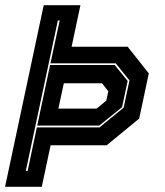

<svg xmlns="http://www.w3.org/2000/svg" viewBox="-34 -720 636 740"><path d="M-14.5 0 134.5 -700H276L242 -540H458L539.5 -437L502.5 -263L377 -160H161L127 0ZM65.5 -61.5H72.5L108 -229H349.5L442.5 -305L465 -410L412 -476H160.5L196 -641H189ZM109.5 -236 159 -469.5H408L458 -408L436.5 -307L348.5 -236ZM191 -301.5H338.5L375.5 -332L383.5 -368L359.5 -399H212Z"/></svg>

Font: Tourney Expanded ExtraBold
Style: Italic
Weight: 800
Width: 7
Italic angle: -12°
Designer: Tyler Finck
Foundry: Etcetera Type Co
Version: Version 1.010; ttfautohint (v1.8.3)